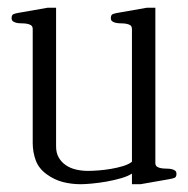

<svg xmlns="http://www.w3.org/2000/svg" viewBox="-20 -473 484 493"><path d="M433.1 -26.4Q433.1 -18.1 427.5 -16.1Q421.9 -14.2 416 -13.2L340.8 0H318.8V-27.3Q308.6 -20.5 291 -15.4Q273.4 -10.3 253.9 -6.8Q234.4 -3.4 216.3 -1.7Q198.2 0 187 0Q163.6 0 141.6 -5.6Q119.6 -11.2 100.1 -25.4Q79.6 -40 71.8 -61.3Q64 -82.5 64 -106V-398.4Q64 -405.3 59.6 -408.2Q55.2 -411.1 48.6 -412.1Q42 -413.1 34.7 -413.1Q27.3 -413.1 21.5 -414.6Q17.6 -415.5 13.7 -418Q9.8 -420.4 9.8 -426.8Q9.8 -435.1 15.4 -437Q21 -439 26.9 -439.9L102.1 -453.1H124V-97.2Q124 -80.1 130.9 -68.4Q137.7 -56.6 149.2 -48.8Q160.6 -41 175.3 -37.6Q189.9 -34.2 206.1 -34.2Q216.8 -34.2 232.7 -35.4Q248.5 -36.6 264.6 -39.3Q280.8 -42 295.4 -46.4Q310.1 -50.8 318.8 -57.6V-398.4Q318.8 -405.3 314.5 -408.2Q310.1 -411.1 303.5 -412.1Q296.9 -413.1 289.6 -413.1Q282.2 -413.1 276.4 -414.6Q272.5 -415.5 268.6 -418Q264.6 -420.4 264.6 -426.8Q264.6 -435.1 270.3 -437Q275.9 -439 281.7 -439.9L356.9 -453.1H378.9V-54.7Q378.9 -47.9 383.3 -44.9Q387.7 -42 394.3 -41Q400.9 -40 408.2 -40Q415.5 -40 421.4 -38.6Q425.3 -37.6 429.2 -35.2Q433.1 -32.7 433.1 -26.4Z"/></svg>

Font: Atsinvsda
Style: Regular
Weight: 400
Designer: Al Webster
Foundry: Al Webster and Michael Everson
Version: Version 2.000